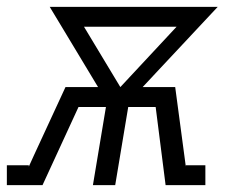

<svg xmlns="http://www.w3.org/2000/svg" viewBox="-60 -540 680 560"><path d="M-40 0V-58H24V-54L39 -87L131 -286H226L120 -462L85 -520H575L356 -286H451L482 -54V-58H539V0H423L394 -228H314L276 0H211L249 -228H169L64 0ZM291 -286 455 -462H185Z"/></svg>

Font: Iosevka Etoile Light Oblique
Style: Regular
Weight: 300
Italic angle: -9°
Designer: Belleve Invis
Foundry: Belleve Invis
Version: Version 15.5.2; ttfautohint (v1.8.4)